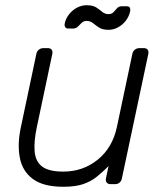

<svg xmlns="http://www.w3.org/2000/svg" viewBox="-20 -704 626 734"><path d="M222 10Q146 10 106 -19.5Q66 -49 56 -100Q46 -151 59 -214L119 -498Q121 -508 128.5 -514Q136 -520 146 -520H163Q173 -520 177.5 -514Q182 -508 180 -498L121 -219Q109 -163 112.5 -124.5Q116 -86 141.5 -67Q167 -48 222 -48Q297 -48 353.5 -93.5Q410 -139 427 -219L486 -498Q488 -508 495.5 -514Q503 -520 513 -520H530Q540 -520 544.5 -514Q549 -508 547 -498L446 -22Q444 -12 437 -6Q430 0 420 0H403Q393 0 388 -6Q383 -12 385 -22L395 -69Q372 -46 349.5 -28Q327 -10 297.5 0Q268 10 222 10ZM395 -590Q372 -590 359 -598.5Q346 -607 335.5 -615.5Q325 -624 311 -624Q300 -624 292.5 -617Q285 -610 278 -602.5Q271 -595 260 -595H240Q233 -595 229.5 -600Q226 -605 227 -611Q229 -625 236.5 -638Q244 -651 255.5 -661.5Q267 -672 281.5 -678Q296 -684 311 -684Q335 -684 348 -675.5Q361 -667 371 -658.5Q381 -650 395 -650Q407 -650 414 -657.5Q421 -665 427.5 -672.5Q434 -680 445 -680H465Q473 -680 476 -675Q479 -670 478 -664Q476 -650 468.5 -636.5Q461 -623 449.5 -612.5Q438 -602 424 -596Q410 -590 395 -590Z"/></svg>

Font: Rubik Light
Style: Italic
Weight: 300
Italic angle: -12°
Designer: Hubert and Fischer
Foundry: Hubert and Fischer
Version: Version 2.300;gftools[0.9.30]